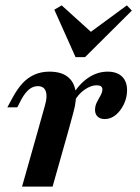

<svg xmlns="http://www.w3.org/2000/svg" viewBox="-20 -695 521 715"><path d="M121 -208.1 147.6 -303.2Q157.3 -336.3 150.4 -355.2Q143.5 -374.2 121 -374.2Q103.2 -374.2 88.3 -362.1Q73.4 -350 59.7 -325L44.4 -295.2H7.3L27.4 -332.3Q44.4 -363.7 64.1 -385.1Q83.9 -406.5 108.9 -417.3Q133.9 -428.2 163.7 -428.2Q206.5 -428.2 230.6 -410.1Q254.8 -391.9 260.9 -358.5Q266.9 -325 254 -279L234.7 -208.1ZM62.1 0 121 -208.1H234.7L175.8 0ZM370.2 -251.6Q353.2 -251.6 343.5 -260.9Q333.9 -270.2 333.9 -285.5Q333.9 -300.8 340.7 -314.1Q347.6 -327.4 354.4 -339.5Q361.3 -351.6 361.3 -362.1Q361.3 -377.4 339.5 -377.4Q318.5 -377.4 294.8 -360.9Q271 -344.4 256.5 -316.9L248.4 -337.9Q272.6 -380.6 307.3 -404.4Q341.9 -428.2 380.6 -428.2Q415.3 -428.2 434.3 -410.1Q453.2 -391.9 453.2 -358.9Q453.2 -331.5 441.1 -306.5Q429 -281.5 410.5 -266.5Q391.9 -251.6 370.2 -251.6ZM452.4 -675 471 -655.6 296.8 -482.3H261.3L182.3 -658.9L209.7 -675L337.9 -558.9L291.1 -556.5Z"/></svg>

Font: Playfair 9pt
Style: Bold Italic
Weight: 700
Italic angle: -15.6°
Designer: Claus Eggers Sørensen
Foundry: Claus Eggers Sørensen
Version: Version 2.203